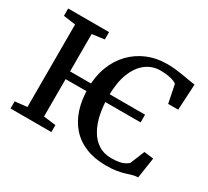

<svg xmlns="http://www.w3.org/2000/svg" viewBox="-149 -988 1336 1236"><g transform="rotate(30 519.5 -370.0)"><path d="M809.5 -398.5V-341H144V-398.5ZM129 -63V-676L39 -688.5V-743H343V-688.5L252 -676V-63L343 -52V0H39.5V-53ZM753 11Q668.5 11 603.5 -15.5Q538.5 -42 494.8 -91.2Q451 -140.5 428.8 -210Q406.5 -279.5 406.5 -365.5Q406.5 -452.5 433.8 -523.8Q461 -595 510.2 -646Q559.5 -697 625.5 -724.8Q691.5 -752.5 769 -752.5Q804.5 -752.5 835.8 -749Q867 -745.5 894.2 -740.8Q921.5 -736 945.2 -731.8Q969 -727.5 988.5 -725.5L978 -533H903.5L876.5 -666.5Q869 -673.5 852.8 -679.8Q836.5 -686 811.8 -690.2Q787 -694.5 753.5 -694.5Q694 -694.5 647 -658.8Q600 -623 573 -553.5Q546 -484 546 -381.5Q546 -312 558.8 -251.2Q571.5 -190.5 597.8 -144.8Q624 -99 664.2 -73Q704.5 -47 759 -47Q795 -47 818.5 -51.8Q842 -56.5 856.8 -64.5Q871.5 -72.5 882.5 -82L926 -188.5L996 -180L973 -27Q951 -26 930.8 -20Q910.5 -14 887 -6.8Q863.5 0.5 831.2 5.8Q799 11 753 11Z"/></g></svg>

Font: Merriweather 20pt SemiBold
Style: Regular
Weight: 600
Version: Version 2.100